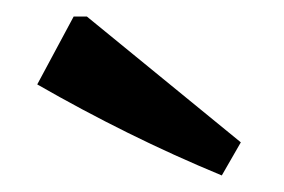

<svg xmlns="http://www.w3.org/2000/svg" viewBox="-20 -775 343 232"><path d="M248 -563Q190 -587 134.5 -614.5Q79 -642 25 -673L69 -755H85L271 -603Z"/></svg>

Font: Piazzolla Thin
Style: Bold
Weight: 700
Version: Version 2.005